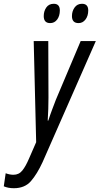

<svg xmlns="http://www.w3.org/2000/svg" viewBox="-114 -753 526 1014"><path d="M-41 241Q17 241 49.5 203.5Q82 166 111 103L392 -536H312L181 -226Q173 -205 162 -176Q151 -147 141 -116H138Q140 -147 141 -178Q142 -209 142 -239L141 -536H64L77 -2L39 85Q22 125 4 147.5Q-14 170 -43 170Q-63 170 -84 162L-94 231Q-71 241 -41 241ZM301 -631Q323 -631 337.5 -650Q352 -669 352 -698Q352 -733 319 -733Q294 -733 280 -713.5Q266 -694 266 -668Q266 -631 301 -631ZM151 -631Q174 -631 188 -650Q202 -669 202 -698Q202 -733 170 -733Q144 -733 130.5 -713.5Q117 -694 117 -668Q117 -631 151 -631Z"/></svg>

Font: Noto Sans UI Condensed
Style: Italic
Weight: 400
Width: 3
Italic angle: -12°
Designer: Monotype Design Team
Foundry: Monotype Imaging Inc.
Version: Version 1.901